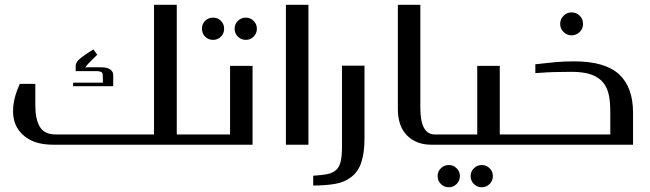

<svg xmlns="http://www.w3.org/2000/svg" viewBox="-20 -606 2723 804"><path d="M205.1 0Q141.6 0 103 -22Q64.5 -43.9 47.4 -79.6Q31.2 -113.3 35.6 -161.1Q40 -205.6 63 -254.9H127.9V-164.1Q127.9 -106.4 147 -74.7Q166 -43 213.9 -43H625V-585.9H720.2V-43H789.1Q801.8 -43 801.8 -29.8V-13.2Q801.8 0 791 0ZM402.8 -324.2Q429.7 -324.2 441.9 -314.9Q454.1 -305.7 454.1 -292V-245.1H286.1V-259.8H411.1L410.2 -293Q410.2 -302.2 402.3 -305.2Q395 -308.1 387.2 -308.1H296.9V-330.1Q296.9 -346.7 317.9 -362.8Q319.3 -363.8 326.4 -369.1Q333.5 -374.5 338.4 -377.9Q352.5 -388.2 371.1 -398.9L387.2 -377L353 -342.8Q339.8 -329.6 336.9 -323.2Q340.8 -324.2 345.2 -324.2Z M825.7 -485.8Q825.7 -505.4 838.9 -518.6Q852.5 -532.2 872.6 -532.2Q891.6 -532.2 905.3 -518.6Q918.5 -505.4 918.5 -485.8Q918.5 -465.8 905.3 -452.6Q891.6 -439 872.6 -439Q852.5 -439 838.9 -452.6Q825.7 -465.8 825.7 -485.8ZM962.4 -485.8Q962.4 -504.9 976.1 -518.6Q989.7 -532.2 1009.8 -532.2Q1028.3 -532.2 1042 -518.6Q1055.7 -504.9 1055.7 -485.8Q1055.7 -466.3 1042 -452.6Q1028.3 -439 1009.8 -439Q989.7 -439 976.1 -452.6Q962.4 -466.3 962.4 -485.8ZM1037.6 -330.1V0H787.6Q778.8 0 776.4 -3.9Q774.4 -7.3 774.4 -14.2V-28.8Q774.4 -37.6 776.4 -40Q778.8 -43 787.6 -43H943.4V-330.1Z M1177.2 0V-585.9H1271.5V0Z M1506.3 -331.1V-25.9Q1506.3 34.7 1492.7 74.7Q1480 112.8 1452.1 134.3Q1423.8 156.7 1385.3 163.6Q1345.2 170.9 1291.5 170.9V129.9Q1328.1 127.4 1349.1 123.5Q1371.6 119.1 1386.2 106.9Q1400.4 95.2 1406.2 71.8Q1412.1 48.8 1412.1 8.8V-331.1Z M1740.2 -585.9V-153.8Q1740.2 -97.2 1755.9 -69.8Q1771 -43 1800.3 -43H1825.2Q1838.4 -43 1838.4 -29.8V-13.2Q1838.4 0 1825.2 0H1786.1Q1723.1 0 1684.6 -38.6Q1646 -77.1 1646 -149.9V-585.9Z M1822.8 0Q1809.6 0 1809.6 -14.2V-28.8Q1809.6 -43 1822.8 -43H1978.5V-330.1H2072.8V-43H2141.6Q2153.8 -43 2153.8 -29.8V-13.2Q2153.8 0 2141.6 0ZM1812.5 130.9Q1812.5 112.3 1826.2 98.6Q1839.8 85 1859.9 85Q1878.4 85 1892.1 98.6Q1905.8 112.3 1905.8 130.9Q1905.8 150.9 1892.1 164.6Q1878.4 178.2 1859.9 178.2Q1839.8 178.2 1826.2 164.6Q1812.5 150.9 1812.5 130.9ZM1950.7 130.9Q1950.7 112.3 1964.4 98.6Q1978 85 1997.6 85Q2016.6 85 2030.3 98.6Q2043.9 112.3 2043.9 130.9Q2043.9 150.9 2030.3 164.6Q2016.6 178.2 1997.6 178.2Q1978 178.2 1964.4 164.6Q1950.7 150.9 1950.7 130.9Z M2325.7 -505.9Q2325.7 -525.9 2339.8 -540Q2354 -554.2 2373.5 -554.2Q2393.6 -554.2 2407.7 -540Q2421.4 -526.4 2421.4 -505.9Q2421.4 -485.8 2407.7 -472.2Q2393.6 -458 2373.5 -458Q2354 -458 2339.8 -472.2Q2325.7 -486.3 2325.7 -505.9ZM2221.7 -336.9Q2262.7 -341.8 2304.7 -345.7Q2342.8 -349.1 2383.8 -349.1Q2513.7 -349.1 2572.3 -294.9Q2630.9 -240.7 2630.9 -133.8V0H2139.6Q2126.5 0 2126.5 -13.2V-29.8Q2126.5 -43 2139.6 -43H2535.6V-134.8Q2535.6 -175.8 2530.3 -204.6Q2524.4 -236.3 2507.3 -258.3Q2489.7 -281.2 2458 -293Q2425.3 -305.2 2373.5 -305.2Q2349.6 -305.2 2299.8 -304.2Q2276.9 -303.7 2221.7 -299.8Z"/></svg>

Font: SimahzazaarabicW05-Regular
Style: Regular
Weight: 400
Designer: Ahmed zaza
Foundry: Ahmed zaza
Version: Version 1.001